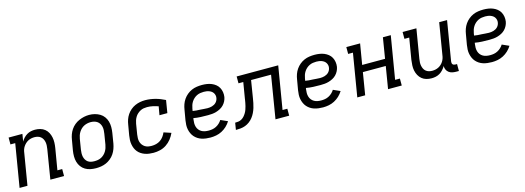

<svg xmlns="http://www.w3.org/2000/svg" viewBox="-4 -1255 5407 1977"><g transform="rotate(-15 2700.0 -266.5)"><path d="M38 0 114 -457H63V-530H210L197 -451Q208 -471 224 -488Q240 -505 260 -517Q280 -529 302 -533.5Q324 -538 345 -538Q374 -538 401 -530.5Q428 -523 449 -506Q470 -489 482.5 -465Q495 -441 500.5 -414Q506 -387 505 -358Q504 -329 499 -300L461 -74H512V0H366L417 -312Q420 -331 421 -349Q422 -367 419 -384.5Q416 -402 408 -417.5Q400 -433 387 -444Q374 -455 356.5 -460Q339 -465 320 -465Q303 -465 286 -461.5Q269 -458 253.5 -450Q238 -442 224.5 -429.5Q211 -417 201 -402Q191 -387 185.5 -370.5Q180 -354 178 -337L122 0Z M853 8Q822 8 792.5 2Q763 -4 738 -19Q713 -34 696 -57.5Q679 -81 671 -109Q663 -137 663 -168Q663 -199 668 -230L687 -340Q691 -367 700.5 -393.5Q710 -420 726 -444Q742 -468 765 -487Q788 -506 814.5 -517.5Q841 -529 868 -535Q895 -541 923 -541Q954 -541 983 -533.5Q1012 -526 1037 -511Q1062 -496 1079 -472.5Q1096 -449 1104 -421Q1112 -393 1112 -362Q1112 -331 1107 -300L1089 -190Q1084 -163 1074.5 -136.5Q1065 -110 1049 -86Q1033 -62 1010 -43Q987 -24 961 -12.5Q935 -1 907.5 3.5Q880 8 853 8ZM854 -66Q873 -66 891 -69Q909 -72 926 -80.5Q943 -89 957.5 -102.5Q972 -116 982 -132.5Q992 -149 998 -166.5Q1004 -184 1007 -202L1025 -312Q1028 -331 1029 -350Q1030 -369 1026 -387Q1022 -405 1012.5 -420.5Q1003 -436 988.5 -446Q974 -456 956 -460.5Q938 -465 919 -465Q901 -465 883 -461Q865 -457 848 -448.5Q831 -440 817 -426.5Q803 -413 793 -397Q783 -381 777 -363.5Q771 -346 768 -328L750 -218Q747 -199 746.5 -180Q746 -161 749.5 -143.5Q753 -126 762 -110.5Q771 -95 785 -84.5Q799 -74 817 -70Q835 -66 854 -66Z M1466 8Q1442 8 1419 5Q1396 2 1374.5 -5.5Q1353 -13 1334 -25.5Q1315 -38 1301 -55Q1287 -72 1278.5 -92.5Q1270 -113 1266 -136Q1262 -159 1263 -182.5Q1264 -206 1268 -230L1287 -340Q1291 -367 1300 -393Q1309 -419 1325 -443Q1341 -467 1363.5 -486Q1386 -505 1412 -516.5Q1438 -528 1465 -533Q1492 -538 1519 -538Q1547 -538 1575 -534Q1603 -530 1629 -523Q1655 -516 1680 -506Q1705 -496 1729 -484L1707 -350H1623L1639 -441Q1610 -451 1580.5 -457.5Q1551 -464 1520 -464Q1502 -464 1484 -461Q1466 -458 1449 -449Q1432 -440 1417.5 -427Q1403 -414 1393 -397.5Q1383 -381 1377 -363.5Q1371 -346 1368 -328L1350 -218Q1347 -198 1346.5 -178.5Q1346 -159 1351 -141Q1356 -123 1367 -108Q1378 -93 1393.5 -83Q1409 -73 1427.5 -69.5Q1446 -66 1466 -66Q1489 -66 1513 -72Q1537 -78 1557.5 -92Q1578 -106 1593 -126.5Q1608 -147 1617 -169L1695 -143Q1680 -109 1656.5 -79.5Q1633 -50 1602 -29.5Q1571 -9 1535.5 -0.5Q1500 8 1466 8Z M2073 8Q2049 8 2025 5Q2001 2 1979 -5Q1957 -12 1938 -24.5Q1919 -37 1904.5 -53.5Q1890 -70 1880.5 -91Q1871 -112 1866.5 -135Q1862 -158 1863 -182Q1864 -206 1868 -230L1887 -340Q1891 -367 1900.5 -394Q1910 -421 1926.5 -445Q1943 -469 1966 -488Q1989 -507 2015.5 -518.5Q2042 -530 2070 -534Q2098 -538 2125 -538Q2152 -538 2178 -534Q2204 -530 2227 -520.5Q2250 -511 2269.5 -495.5Q2289 -480 2301 -458Q2313 -436 2317 -410Q2321 -384 2317 -358Q2313 -336 2302.5 -315Q2292 -294 2275.5 -277Q2259 -260 2238 -249Q2217 -238 2195 -231.5Q2173 -225 2151 -223Q2129 -221 2107 -221Q2068 -221 2029 -222.5Q1990 -224 1952 -231L1950 -218Q1947 -198 1947 -178Q1947 -158 1952.5 -139.5Q1958 -121 1969.5 -106.5Q1981 -92 1997.5 -82.5Q2014 -73 2033.5 -69.5Q2053 -66 2073 -66Q2093 -66 2113 -69.5Q2133 -73 2152.5 -83Q2172 -93 2188 -108Q2204 -123 2215 -141L2289 -108Q2272 -80 2247.5 -57Q2223 -34 2194 -19Q2165 -4 2134 2Q2103 8 2073 8ZM2120 -292Q2132 -292 2144.5 -293.5Q2157 -295 2169 -298.5Q2181 -302 2192.5 -308.5Q2204 -315 2213 -324.5Q2222 -334 2227.5 -345.5Q2233 -357 2235 -369Q2238 -383 2235 -397.5Q2232 -412 2224.5 -423.5Q2217 -435 2206 -443Q2195 -451 2181.5 -456Q2168 -461 2153.5 -463Q2139 -465 2125 -465Q2107 -465 2088 -462Q2069 -459 2051.5 -450.5Q2034 -442 2019 -428.5Q2004 -415 1993.5 -398.5Q1983 -382 1977 -364Q1971 -346 1968 -328L1964 -304Q1983 -300 2002.5 -299Q2022 -298 2042 -297Q2062 -296 2081.5 -294Q2101 -292 2120 -292Z M2344 0 2356 -74Q2374 -74 2391.5 -76.5Q2409 -79 2425.5 -88.5Q2442 -98 2454.5 -112.5Q2467 -127 2476.5 -143Q2486 -159 2492 -176.5Q2498 -194 2502.5 -211Q2507 -228 2510 -245.5Q2513 -263 2516 -281V-283Q2516 -283 2516 -283Q2516 -283 2516 -283L2545 -457H2494V-530H2937L2861 -74H2912V0H2766L2841 -456H2628L2598 -271Q2594 -246 2589 -221Q2584 -196 2576.5 -171.5Q2569 -147 2557.5 -123Q2546 -99 2529.5 -77.5Q2513 -56 2491 -39.5Q2469 -23 2444.5 -14Q2420 -5 2394.5 -2.5Q2369 0 2344 0Z M3273 8Q3249 8 3225 5Q3201 2 3179 -5Q3157 -12 3138 -24.5Q3119 -37 3104.5 -53.5Q3090 -70 3080.5 -91Q3071 -112 3066.5 -135Q3062 -158 3063 -182Q3064 -206 3068 -230L3087 -340Q3091 -367 3100.5 -394Q3110 -421 3126.5 -445Q3143 -469 3166 -488Q3189 -507 3215.5 -518.5Q3242 -530 3270 -534Q3298 -538 3325 -538Q3352 -538 3378 -534Q3404 -530 3427 -520.5Q3450 -511 3469.5 -495.5Q3489 -480 3501 -458Q3513 -436 3517 -410Q3521 -384 3517 -358Q3513 -336 3502.5 -315Q3492 -294 3475.5 -277Q3459 -260 3438 -249Q3417 -238 3395 -231.5Q3373 -225 3351 -223Q3329 -221 3307 -221Q3268 -221 3229 -222.5Q3190 -224 3152 -231L3150 -218Q3147 -198 3147 -178Q3147 -158 3152.5 -139.5Q3158 -121 3169.5 -106.5Q3181 -92 3197.5 -82.5Q3214 -73 3233.5 -69.5Q3253 -66 3273 -66Q3293 -66 3313 -69.5Q3333 -73 3352.5 -83Q3372 -93 3388 -108Q3404 -123 3415 -141L3489 -108Q3472 -80 3447.5 -57Q3423 -34 3394 -19Q3365 -4 3334 2Q3303 8 3273 8ZM3320 -292Q3332 -292 3344.5 -293.5Q3357 -295 3369 -298.5Q3381 -302 3392.5 -308.5Q3404 -315 3413 -324.5Q3422 -334 3427.5 -345.5Q3433 -357 3435 -369Q3438 -383 3435 -397.5Q3432 -412 3424.5 -423.5Q3417 -435 3406 -443Q3395 -451 3381.5 -456Q3368 -461 3353.5 -463Q3339 -465 3325 -465Q3307 -465 3288 -462Q3269 -459 3251.5 -450.5Q3234 -442 3219 -428.5Q3204 -415 3193.5 -398.5Q3183 -382 3177 -364Q3171 -346 3168 -328L3164 -304Q3183 -300 3202.5 -299Q3222 -298 3242 -297Q3262 -296 3281.5 -294Q3301 -292 3320 -292Z M3638 0 3714 -457H3663V-530H3810L3773 -310H4017L4053 -530H4137L4061 -74H4112V0H3966L4005 -237H3761L3722 0Z M4430 8Q4401 8 4374 0.5Q4347 -7 4326.5 -24Q4306 -41 4293 -65Q4280 -89 4274.5 -116Q4269 -143 4270.5 -172Q4272 -201 4276 -230L4314 -457H4263V-530H4410L4358 -218Q4355 -199 4354 -181Q4353 -163 4356.5 -145.5Q4360 -128 4367.5 -112.5Q4375 -97 4388.5 -86Q4402 -75 4419 -70Q4436 -65 4455 -65Q4472 -65 4489 -68.5Q4506 -72 4522 -80Q4538 -88 4551.5 -100.5Q4565 -113 4574.5 -128Q4584 -143 4589.5 -159.5Q4595 -176 4597 -193L4653 -530H4737L4667 -108Q4666 -99 4667 -91Q4668 -83 4673 -77Q4678 -71 4686 -68.5Q4694 -66 4702 -66H4719V8H4690Q4669 8 4648.5 3.5Q4628 -1 4612.5 -13Q4597 -25 4588.5 -43.5Q4580 -62 4581 -82Q4569 -62 4553 -44Q4537 -26 4517 -14Q4497 -2 4474.5 3Q4452 8 4430 8Z M5073 8Q5049 8 5025 5Q5001 2 4979 -5Q4957 -12 4938 -24.5Q4919 -37 4904.5 -53.5Q4890 -70 4880.5 -91Q4871 -112 4866.5 -135Q4862 -158 4863 -182Q4864 -206 4868 -230L4887 -340Q4891 -367 4900.5 -394Q4910 -421 4926.5 -445Q4943 -469 4966 -488Q4989 -507 5015.5 -518.5Q5042 -530 5070 -534Q5098 -538 5125 -538Q5152 -538 5178 -534Q5204 -530 5227 -520.5Q5250 -511 5269.5 -495.5Q5289 -480 5301 -458Q5313 -436 5317 -410Q5321 -384 5317 -358Q5313 -336 5302.5 -315Q5292 -294 5275.5 -277Q5259 -260 5238 -249Q5217 -238 5195 -231.5Q5173 -225 5151 -223Q5129 -221 5107 -221Q5068 -221 5029 -222.5Q4990 -224 4952 -231L4950 -218Q4947 -198 4947 -178Q4947 -158 4952.5 -139.5Q4958 -121 4969.5 -106.5Q4981 -92 4997.5 -82.5Q5014 -73 5033.5 -69.5Q5053 -66 5073 -66Q5093 -66 5113 -69.5Q5133 -73 5152.5 -83Q5172 -93 5188 -108Q5204 -123 5215 -141L5289 -108Q5272 -80 5247.5 -57Q5223 -34 5194 -19Q5165 -4 5134 2Q5103 8 5073 8ZM5120 -292Q5132 -292 5144.5 -293.5Q5157 -295 5169 -298.5Q5181 -302 5192.5 -308.5Q5204 -315 5213 -324.5Q5222 -334 5227.5 -345.5Q5233 -357 5235 -369Q5238 -383 5235 -397.5Q5232 -412 5224.5 -423.5Q5217 -435 5206 -443Q5195 -451 5181.5 -456Q5168 -461 5153.5 -463Q5139 -465 5125 -465Q5107 -465 5088 -462Q5069 -459 5051.5 -450.5Q5034 -442 5019 -428.5Q5004 -415 4993.5 -398.5Q4983 -382 4977 -364Q4971 -346 4968 -328L4964 -304Q4983 -300 5002.5 -299Q5022 -298 5042 -297Q5062 -296 5081.5 -294Q5101 -292 5120 -292Z"/></g></svg>

Font: Iosevka Slab Extended
Style: Italic
Weight: 400
Width: 7
Italic angle: -9°
Monospace: yes
Designer: Belleve Invis
Foundry: Belleve Invis
Version: Version 11.1.0; ttfautohint (v1.8.3)